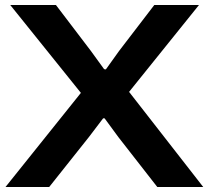

<svg xmlns="http://www.w3.org/2000/svg" viewBox="-20 -749 837 769"><path d="M2 0 304 -377 21 -729H204L344 -545L397 -472L404 -471L457 -545L598 -729H777L497 -381L794 0H610L454 -200L399 -275H393L336 -200L177 0Z"/></svg>

Font: Mona Sans Expanded SemiBold
Style: Regular
Weight: 600
Width: 7
Designer: Deni Anggara
Foundry: GitHub
Version: Version 2.000